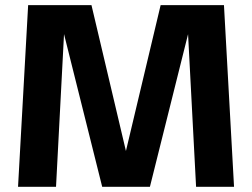

<svg xmlns="http://www.w3.org/2000/svg" viewBox="-20 -723 976 743"><path d="M49.8 0 88.9 -703.1H334L476.1 -101.6H458.5L601.6 -703.1H846.7L885.7 0H738.8L707.5 -595.7H709L560.1 0H375.5L226.6 -595.7H228L196.8 0Z"/></svg>

Font: Schibsted Grotesk
Style: Bold
Weight: 700
Designer: Bakken & Baeck AS, Henrik Kongsvoll
Foundry: Schibsted ASA
Version: Version 1.100;gftools[0.9.25]